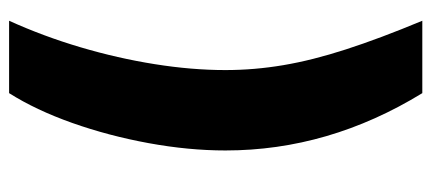

<svg xmlns="http://www.w3.org/2000/svg" viewBox="-283 -529 948 422"><g transform="rotate(-90 191.0 -318.0)"><path d="M71.3 -296.4Q71.3 -377.4 87.4 -465.3Q103.5 -553.2 131.8 -633.3Q160.2 -713.4 197.3 -772H356.4Q322.3 -696.8 298.1 -615Q273.9 -533.2 261 -451.9Q248 -370.6 248 -296.4Q248 -232.9 258.8 -169.2Q269.5 -105.5 293.5 -31.5Q317.4 42.5 356.4 136.2H197.3Q71.3 -69.3 71.3 -296.4Z"/></g></svg>

Font: Inter Extra Bold
Style: Regular
Weight: 800
Designer: Rasmus Andersson
Foundry: rsms
Version: Version 4.000;git-3c8e0fc